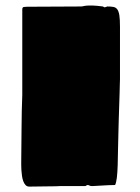

<svg xmlns="http://www.w3.org/2000/svg" viewBox="-20 -690 520 711"><path d="M418.5 -199.2Q417.5 -166 417 -135Q416.5 -104 415.8 -77.9Q415 -51.8 412.8 -32.7Q410.6 -13.7 406.2 -4.9Q395 -4.9 380.9 -4.2Q366.7 -3.4 354 -2.7Q341.3 -2 332.5 -1.5Q323.7 -1 323.2 -1H320.3Q314.5 -1 311.3 -2.9Q308.1 -4.9 304.2 -4.9Q302.2 -4.4 300.3 -3.4Q296.4 -1.5 296.4 -1H203.6Q202.1 -0.5 186.3 -0.2Q170.4 0 150.4 0.2Q130.4 0.5 112.3 0.7Q94.2 1 88.4 1Q80.1 1 74.7 -4.6Q69.3 -10.3 66.2 -19Q63 -27.8 61.5 -38.3Q60.1 -48.8 59.3 -59.1Q58.6 -69.3 58.6 -77.9Q58.6 -86.4 58.6 -90.8Q59.6 -151.4 59.8 -214.8Q60.1 -278.3 62.5 -338.9V-654.8Q62.5 -663.1 67.9 -664.1Q73.2 -665 79.6 -665Q129.9 -665 179.2 -665.5Q228.5 -666 279.3 -666Q283.7 -666 288.6 -667.2Q293.5 -668.5 302.2 -669.2Q311 -669.9 325.2 -669.4Q339.4 -668.9 361.3 -666Q365.7 -662.1 369.4 -663.3Q373 -664.6 377.4 -666Q391.1 -666 400.1 -664.3Q409.2 -662.6 414.6 -655Q419.9 -647.5 422.1 -632.6Q424.3 -617.7 424.3 -591.3V-396Q424.3 -395.5 423.8 -381.1Q423.3 -366.7 422.9 -345Q422.4 -323.2 421.4 -298.3Q420.4 -273.4 419.9 -251.7Q419.4 -230 418.9 -215.1Q418.5 -200.2 418.5 -199.2Z"/></svg>

Font: Sigmar One
Style: Regular
Weight: 400
Version: Version 1.000